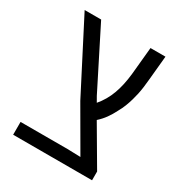

<svg xmlns="http://www.w3.org/2000/svg" viewBox="-152 -736 788 842"><g transform="rotate(30 241.5 -315.0)"><path d="M35.6 0V-64.9H272.9L339.8 -63L216.3 -275.9L33.7 -630.4H117.2L268.1 -331.1L283.2 -304.7Q314 -340.8 330.8 -386.5Q347.7 -432.1 354 -492.7L367.2 -630.4H442.9L431.2 -507.3Q429.2 -485.8 426.8 -467Q424.3 -448.2 420.7 -431.2Q417 -414.1 412.1 -397Q406.7 -377.9 399.4 -359.1Q392.1 -340.3 381.3 -321.3Q369.6 -297.9 355 -277.3Q340.3 -256.8 320.8 -239.3L435.1 -44.4V0Z"/></g></svg>

Font: Open Sans SemiCondensed
Style: Regular
Weight: 400
Width: 4
Designer: Monotype Design Team
Foundry: Monotype Imaging Inc.
Version: Version 3.000